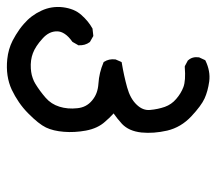

<svg xmlns="http://www.w3.org/2000/svg" viewBox="-60 -242 615 545"><g transform="rotate(90 247.5 30.5)"><path d="M143.1 317.4Q114.7 314.5 90.3 302.2Q82 297.9 74 293Q65.9 288.1 58.1 282.5Q50.3 276.9 42.5 270Q18.6 249.5 5.4 220.7Q-1.5 206.1 -3.9 190.7Q-6.3 175.3 -4.4 159.4Q-2.4 143.6 2.9 130.4Q8.3 117.2 17.6 106.9Q35.2 86.9 55.7 75.7L56.6 75.2H58.1L75.7 73.2H77.6L79.1 74.2L92.8 82L93.8 82.5L94.7 83.5Q104.5 96.7 103.5 114.7V116.2L102.5 117.2L94.7 130.9L94.2 131.8L93.3 132.8Q78.6 143.1 71.3 154.1Q64 165 64 175.8Q63.5 198.7 84.5 217.3Q106.4 237.3 126 244.6Q145.5 252 169.4 250.5Q174.3 250 179 249.5Q183.6 249 188 247.8Q192.4 246.6 196.8 245.1Q201.2 243.7 205.3 241.7Q209.5 239.7 213.4 237.3Q233.9 224.6 252.4 208.5Q270.5 192.9 277.8 169.4Q285.2 146 282.2 118.7Q279.8 92.8 260.3 76.7Q250.5 68.4 238.8 64Q227.1 59.6 212.4 58.6Q181.2 56.6 152.8 44.4L151.4 43.9L150.4 42.5Q141.6 28.8 143.6 11.2V10.3L144 9.3L149.9 -4.4L151.4 -7.3L154.3 -7.8Q189.9 -13.7 223.1 -22.9Q254.9 -31.7 272 -49.8Q289.1 -67.4 287.1 -87.9Q285.2 -109.9 278.3 -129.9Q271.5 -148.9 255.9 -162.1Q240.2 -175.8 222.2 -182.6Q204.1 -189.5 165.5 -186.5H163.6L162.1 -187L147.5 -194.8L146.5 -195.3L146 -196.3Q135.3 -208 137.7 -226.1V-227.1L138.2 -228L145 -242.7L146 -244.6L147.9 -245.6Q162.1 -252.4 176.8 -255.1Q191.4 -257.8 206.1 -255.9Q233.9 -252 254.4 -242.7Q274.9 -233.4 305.2 -205.1Q336.4 -175.8 345.7 -136.7Q354.5 -98.1 351.1 -63.5Q349.1 -45.4 343 -31.7Q336.9 -18.1 326.7 -8.3Q311 5.9 296.9 15.6Q298.8 17.1 301 19.3Q303.2 21.5 305.4 23.7Q307.6 25.9 310.1 28.3Q312.5 30.8 314.9 33.7Q317.4 36.6 320.3 39.6Q339.4 60.5 345.7 94.2Q351.6 126.5 349.1 156.7Q346.7 187 336.9 207.5Q327.1 228 296.9 257.8Q282.2 272.5 265.1 284.2Q248 295.9 229.5 304.7Q191.4 322.3 143.1 317.4Z"/></g></svg>

Font: NaikaiFont
Style: SemiBold
Weight: 600
Version: Version 1.89